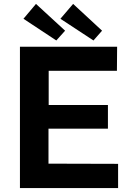

<svg xmlns="http://www.w3.org/2000/svg" viewBox="-20 -962 684 982"><path d="M164 -942 100 -866 268 -755 313 -805ZM354 -942 289 -866 458 -755 502 -805ZM82 0H584V-124L228 -125V-304H532V-425H229V-600H578L579 -723H82Z"/></svg>

Font: United Sans
Style: Bold
Weight: 700
Designer: Pablo Impallari, Rodrigo Fuenzalida (Modified by Dan O. Williams)
Version: Version 1.000;PS 001.000;hotconv 1.0.88;makeotf.lib2.5.64775